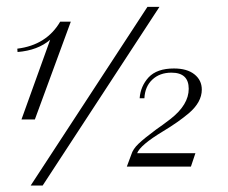

<svg xmlns="http://www.w3.org/2000/svg" viewBox="-20 -498 683 574"><path d="M107.5 56.7H71.7L420.8 -477.5H456.7ZM191.7 -433.3 84.2 -140.8H44.2L130 -379.2Q93.3 -347.5 32.5 -342.5L31.7 -352.5Q119.2 -363.3 160 -433.3ZM390 -40H564.2L550.8 0H359.2L372.5 -35.8Q377.5 -52.5 394.2 -68.3Q410.8 -84.2 446.7 -110.8Q465 -123.3 490 -142.5Q544.2 -185 544.2 -232.5Q544.2 -280.8 492.5 -280.8Q457.5 -280.8 435.4 -260Q413.3 -239.2 411.7 -204.2H397.5Q400 -240 424.2 -266.7Q449.2 -293.3 500 -293.3Q539.2 -293.3 561.2 -275.8Q583.3 -258.3 583.3 -230Q583.3 -192.5 544.2 -159.2Q512.5 -132.5 466.7 -105Q399.2 -64.2 390 -40Z"/></svg>

Font: Sirivennela
Style: Regular
Weight: 400
Designer: Appaji Ambarisha Darbha
Foundry: Appaji Ambarisha Darbha
Version: Version 1.00; ttfautohint (v1.8.4.7-5d5b)